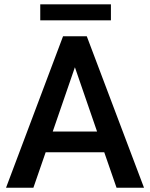

<svg xmlns="http://www.w3.org/2000/svg" viewBox="-20 -881 703 901"><path d="M526.9 0 469.2 -166.5H194.3L136.7 0H8.3L275.9 -710.9H387.2L655.8 0ZM227.5 -263.7H435.5L331.5 -565.4ZM500.5 -860.8V-785.6H168.9V-860.8Z"/></svg>

Font: Vazirmatn FD Medium
Style: Regular
Weight: 500
Designer: Saber Rastikerdar
Foundry: Saber Rastikerdar
Version: Version 33.003